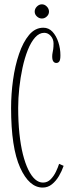

<svg xmlns="http://www.w3.org/2000/svg" viewBox="-20 -836 323 866"><path d="M172.5 10Q111.5 10 70.8 -80Q30 -170 30 -349Q30 -411.5 38.8 -475.2Q47.5 -539 65.8 -592.5Q84 -646 111.2 -678.5Q138.5 -711 175.5 -711Q200 -711 217 -692.5Q234 -674 243.2 -645.5Q252.5 -617 252.5 -586.5Q252.5 -566 247.5 -559Q242.5 -552 234 -552Q225.5 -552 220.5 -559Q215.5 -566 215.5 -581Q215.5 -590 217 -597.2Q218.5 -604.5 220 -614.2Q221.5 -624 221.5 -640Q221.5 -659.5 209 -673.8Q196.5 -688 179.5 -688Q157 -688 138.2 -667Q119.5 -646 105.2 -610Q91 -574 81.5 -530Q72 -486 67 -439.2Q62 -392.5 62 -350Q62 -287 67.5 -234.2Q73 -181.5 83.2 -140.5Q93.5 -99.5 107.5 -70.8Q121.5 -42 138.2 -27.2Q155 -12.5 174 -12.5Q194 -12.5 208.5 -27.2Q223 -42 232.5 -62Q242 -82 246.5 -97L267 -88Q259 -64.5 245.8 -42Q232.5 -19.5 214.2 -4.8Q196 10 172.5 10ZM169 -752.5Q156.5 -752.5 146.5 -761.8Q136.5 -771 136.5 -783.5Q136.5 -796.5 146.5 -806.5Q156.5 -816.5 169 -816.5Q181.5 -816.5 191.2 -806.5Q201 -796.5 201 -783.5Q201 -771 191.2 -761.8Q181.5 -752.5 169 -752.5Z"/></svg>

Font: Imbue 48pt Thin
Style: Regular
Weight: 250
Designer: Tyler Finck
Foundry: Etcetera Type Company
Version: Version 1.102